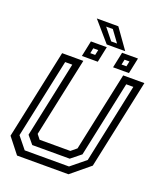

<svg xmlns="http://www.w3.org/2000/svg" viewBox="-173 -1092 1026 1204"><g transform="rotate(20 340.5 -489.5)"><path d="M86 0 5 -103 132 -700H273.5L161 -172L185 -141.5H390L427 -172L539.5 -700H681L554 -103L429 0ZM120 -47H415.5L512 -125.5L624 -654H576.5L469 -147.5L403 -94.5H153L109 -147.5L216.5 -654H169L56.5 -125.5ZM462.5 -726 484.5 -831H590.5L568.5 -726ZM254.5 -726 276.5 -831H382.5L360.5 -726ZM298 -760.5H330.5L338 -795.5H305ZM506.5 -760.5H539L546.5 -795.5H514ZM499.5 -847H376L262 -979H405.5ZM435 -874.5 379 -951H334.5L396 -874.5Z"/></g></svg>

Font: Tourney Thin Medium
Style: Italic
Weight: 500
Italic angle: -12°
Version: Version 1.015